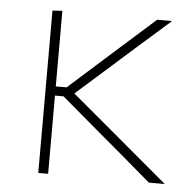

<svg xmlns="http://www.w3.org/2000/svg" viewBox="-42 -539 592 582"><g transform="rotate(5 253.5 -248.0)"><path d="M95 0V-494L125 -496V-266H158L247.5 -346Q289 -383 331 -420.5Q372.5 -457.5 413.5 -494H459Q410.5 -451.5 362.5 -409Q314.5 -366 267 -324L183 -249.5L278.5 -169.5Q329 -127 379.5 -84.5Q430 -42 480 0H431.5Q389 -36.5 346 -73Q302.5 -109.5 259.5 -146L151 -238H125V0Z"/></g></svg>

Font: Heraclito Thin
Style: Regular
Weight: 100
Designer: Kostas Bartsokas (font) & Cristiano Sobral (main changes)
Foundry: Kostas Bartsokas (font) & Cristiano Sobral (main changes)
Version: Version 1.00;July 8, 2020;FontCreator 13.0.0.2655 64-bit